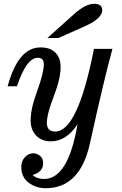

<svg xmlns="http://www.w3.org/2000/svg" viewBox="-20 -744 637 1004"><path d="M219.2 240.2Q168.5 240.2 129.9 211.4Q91.3 182.6 91.3 128.9Q91.3 99.1 109.6 78.4Q127.9 57.6 154.3 57.6Q172.9 57.6 189.2 70.8Q205.6 84 205.6 109.9Q205.6 155.3 150.4 170.9Q173.3 191.9 210.4 191.9Q336.9 191.9 385.3 -94.2Q326.7 -4.9 246.1 -4.9Q197.8 -4.9 168.9 -35.4Q140.1 -65.9 140.1 -113.8Q140.1 -175.8 174.6 -268.8Q209 -361.8 209 -408.2Q209 -441.9 177.7 -441.9Q118.2 -441.9 68.8 -293H20Q75.2 -496.1 191.4 -496.1Q242.2 -496.1 269.5 -469.2Q296.9 -442.4 296.9 -392.1Q296.9 -332.5 261 -239.7Q225.1 -147 225.1 -101.6Q225.1 -56.2 269 -56.2Q386.7 -56.2 471.2 -488.3H567.9Q524.4 -331.1 448.2 15.1Q395 240.2 219.2 240.2ZM285.6 -545.4H228L365.7 -668.9Q427.2 -724.1 471.7 -724.1Q514.6 -724.1 514.6 -690.9Q514.6 -646.5 418.9 -604.5Z"/></svg>

Font: Munson
Style: Italic
Weight: 400
Italic angle: -12°
Designer: Paul James MIller
Foundry: High-Logic / Made with FontCreator
Version: Version 2.10;May 5, 2019;FontCreator 11.5.0.2430 64-bit